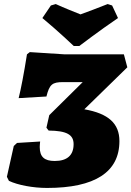

<svg xmlns="http://www.w3.org/2000/svg" viewBox="-20 -915 648 947"><path d="M371 -688C371 -688 472 -765 562 -826L533 -888L511 -895C463 -876 408 -855 377 -844C350 -855 296 -876 255 -895L231 -888L189 -826C263 -765 344 -688 344 -688ZM396 -376 608 -583 591 -647H298L127 -658L113 -647C98 -552 83 -474 72 -431L209 -439C224 -499 238 -510 291 -510H388L223 -347L209 -285L220 -271C309 -270 343 -251 343 -204C343 -149 311 -121 250 -121C199 -121 176 -141 176 -190C176 -198 177 -207 178 -217L64 -210L48 -195L14 -43L24 -23C68 -2 143 12 212 12C448 12 569 -66 569 -219C569 -306 515 -355 396 -376Z"/></svg>

Font: Alegreya SC Black
Style: Italic
Weight: 900
Italic angle: -7°
Designer: Juan Pablo del Peral
Foundry: Huerta Tipografica
Version: Version 2.007;PS 002.007;hotconv 1.0.88;makeotf.lib2.5.64775